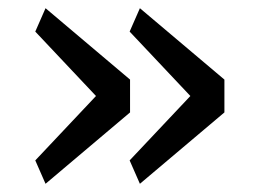

<svg xmlns="http://www.w3.org/2000/svg" viewBox="-20 -504 640 468"><path d="M66 -113 214 -270 66 -427 91 -484 297 -310V-230L91 -56ZM296 -113 444 -270 296 -427 321 -484 527 -310V-230L321 -56Z"/></svg>

Font: iA Writer Quattro V
Style: Regular
Weight: 400
Designer: Mike Abbink, Paul van der Laan, Pieter van Rosmalen, Oliver Reichenstein
Foundry: Information Architects Inc.
Version: Version 2.000